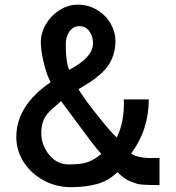

<svg xmlns="http://www.w3.org/2000/svg" viewBox="-20 -775 735 804"><path d="M255.4 -587.9Q255.4 -516.6 269.5 -482.4Q369.6 -534.2 369.6 -594.7Q369.6 -621.1 354.7 -643.3Q339.8 -665.5 313.2 -665.5Q286.6 -665.5 271 -643.6Q255.4 -621.6 255.4 -587.9ZM179.7 -299.8Q152.8 -268.6 152.8 -218.3Q152.8 -168 185.5 -127.2Q218.3 -86.4 268.8 -86.4Q319.3 -86.4 347.2 -96.2Q375 -106 404.3 -130.4Q386.7 -149.4 360.8 -183.1L235.8 -351.6Q191.4 -313.5 179.7 -299.8ZM48.3 -200.7Q48.3 -333 191.9 -430.7Q175.8 -460.9 163.3 -512Q150.9 -563 150.9 -599.6Q150.9 -636.2 171.4 -672.4Q191.9 -708.5 228 -731.9Q264.2 -755.4 307.4 -755.4Q350.6 -755.4 387.7 -732.7Q424.8 -710 444.1 -674.8Q463.4 -639.6 463.4 -605.2Q463.4 -570.8 454.6 -544.7Q445.8 -518.6 432.9 -500Q419.9 -481.4 397.7 -462.2Q375.5 -442.9 356.4 -430.7L308.6 -401.4Q339.8 -351.6 393.8 -284.7Q447.8 -217.8 468.8 -199.2Q502 -265.1 498.5 -358.9H603Q603 -231 528.8 -131.8Q560.1 -111.3 625 -113.3Q641.1 -113.8 647.9 -113.8V0Q570.8 0 554.7 -5.1Q538.6 -10.3 524.4 -16.1Q499.5 -26.4 471.7 -54.2Q433.6 -17.1 385.5 -4.2Q337.4 8.8 276.6 8.8Q215.8 8.8 163.1 -19.5Q110.4 -47.9 79.3 -96.2Q48.3 -144.5 48.3 -200.7Z"/></svg>

Font: News Cycle
Style: Bold
Weight: 700
Version: Version 0.5.1